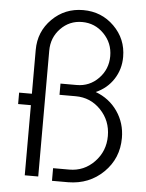

<svg xmlns="http://www.w3.org/2000/svg" viewBox="-56 -840 683 900"><g transform="rotate(5 285.5 -390.0)"><path d="M33.2 -383.8H93.3V-590.3Q93.3 -676.3 153.1 -735.8Q212.9 -795.4 299.3 -795.4Q385.3 -795.4 444.8 -736.6Q504.4 -677.7 504.4 -592.8Q504.4 -534.7 473.9 -487.8Q443.4 -440.9 390.6 -418Q455.6 -394 493.7 -338.9Q531.7 -283.7 531.7 -213.9Q531.7 -117.7 464.8 -52Q397.9 13.7 298.8 14.6H222.7V-44.9H298.8Q368.2 -44.9 416.7 -95.2Q465.3 -145.5 465.3 -217.3Q465.3 -289.6 417 -339.8Q368.7 -390.1 298.8 -390.1H222.7V-442.9H298.8Q359.4 -442.9 401.6 -486.3Q443.8 -529.8 443.8 -591.3Q443.8 -652.8 401.6 -696Q359.4 -739.3 298.8 -739.3Q239.3 -739.3 198 -696.5Q156.7 -653.8 156.7 -591.8V0H93.3V-330.1H33.2Z"/></g></svg>

Font: Spartan MB
Style: Regular
Weight: 400
Designer: Matt Bailey, Mirko Velimirovic
Foundry: Matt Bailey
Version: Version 1.005